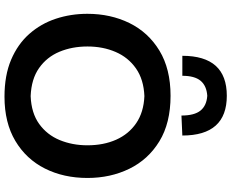

<svg xmlns="http://www.w3.org/2000/svg" viewBox="-108 -910 1030 855"><g transform="rotate(90 407.5 -483.0)"><path d="M411 12.5Q316 12.5 246.5 -17Q177 -46.5 131.5 -98Q86 -149.5 64 -216Q42 -282.5 42 -356.5Q42 -460 83.2 -544Q124.5 -628 206 -677.5Q287.5 -727 407 -727Q528.5 -727 609.8 -677.2Q691 -627.5 732 -543.5Q773 -459.5 773 -357Q773 -251 731 -167.5Q689 -84 608 -35.8Q527 12.5 411 12.5ZM408.5 -104Q484 -107 532.5 -142Q581 -177 604.2 -233.2Q627.5 -289.5 627.5 -357Q627.5 -429 602.5 -485Q577.5 -541 528.8 -574.2Q480 -607.5 408.5 -610.5Q334.5 -607.5 285.2 -573Q236 -538.5 211.8 -482.2Q187.5 -426 187.5 -357Q187.5 -288.5 211 -232.2Q234.5 -176 283.5 -141.5Q332.5 -107 408.5 -104ZM495 -775.5Q495 -833 473 -860.2Q451 -887.5 407 -890.5Q362.5 -887.5 340.2 -860.8Q318 -834 318 -779.5H229Q229 -977.5 407 -977.5Q584 -977.5 584 -779.5Z"/></g></svg>

Font: Commissioner Loud SemiBold
Style: Regular
Weight: 600
Designer: Kostas Bartsokas
Foundry: Kostas Bartsokas
Version: Version 1.000; ttfautohint (v1.8.3)